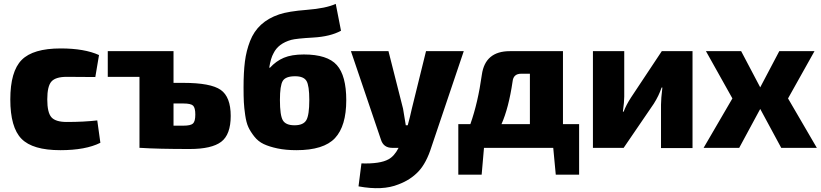

<svg xmlns="http://www.w3.org/2000/svg" viewBox="-20 -760 4222 987"><path d="M480 -141 496 -26Q420 12 290 12Q148 12 90.5 -46.5Q33 -105 33 -249Q33 -393 91.5 -452Q150 -511 292 -511Q414 -511 489 -477L470 -364L323 -365Q266 -365 244.5 -341Q223 -317 223 -249Q223 -181 244.5 -157Q266 -133 323 -133Q411 -133 480 -141Z M872 -334H923Q1063 -334 1114.5 -298Q1166 -262 1166 -164Q1166 -68 1117 -31Q1068 6 955 6Q791 6 701 0H697V-365H534V-497H872ZM872 -114H923Q960 -114 972 -125Q984 -136 984 -171Q984 -206 972.5 -217Q961 -228 923 -228H872Z M1706 -740 1733 -602Q1678 -572 1590.5 -567Q1503 -562 1477 -555Q1410 -536 1386 -486Q1372 -462 1364 -412H1368Q1399 -446 1439 -463Q1479 -480 1542 -480Q1663 -480 1711.5 -425.5Q1760 -371 1760 -245Q1760 -112 1702 -50Q1644 12 1504 12Q1449 12 1406.5 3Q1364 -6 1335.5 -19.5Q1307 -33 1287 -58.5Q1267 -84 1256.5 -107Q1246 -130 1240.5 -168Q1235 -206 1233.5 -235Q1232 -264 1232 -311Q1232 -388 1239 -443.5Q1246 -499 1265.5 -549Q1285 -599 1322 -633Q1359 -667 1415 -686Q1462 -702 1558.5 -709.5Q1655 -717 1706 -740ZM1497 -368Q1448 -368 1433.5 -344Q1419 -320 1419 -246Q1419 -167 1434 -141.5Q1449 -116 1494 -116Q1539 -116 1554.5 -142Q1570 -168 1570 -246Q1570 -320 1555.5 -344Q1541 -368 1497 -368Z M2364 -497 2198 -5Q2172 78 2131 121.5Q2090 165 2028 188Q1947 221 1823 198L1838 80Q1934 83 1977 59Q2007 43 2029 0H1996Q1951 0 1938 -43L1784 -497H1977L2052 -201Q2062 -145 2066 -116H2076Q2088 -159 2097 -201L2170 -497Z M2957 -122V138H2837L2824 0H2468L2456 138H2336V-122H2398Q2437 -232 2457 -376Q2474 -497 2601 -497H2874V-122ZM2704 -122V-381H2659Q2619 -381 2615 -341Q2595 -205 2558 -122Z M3540 1H3378V-222Q3378 -252 3385 -310H3381Q3367 -268 3341 -227L3186 0H3028V-497H3189V-263Q3189 -237 3182 -186H3186Q3198 -219 3224 -259L3382 -497H3540Z M3996 0 3888 -200 3780 0H3597L3745 -254L3609 -497H3790L3888 -311L3986 -497H4167L4031 -254L4179 0Z"/></svg>

Font: Ezarion Extra Bold
Style: Regular
Weight: 800
Designer: Natanael Gama
Version: Version 1.001;PS 001.001;hotconv 1.0.70;makeotf.lib2.5.58329